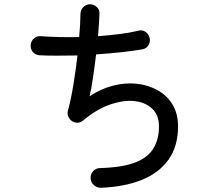

<svg xmlns="http://www.w3.org/2000/svg" viewBox="-20 -833 1040 907"><path d="M456 54Q437 54 423 41Q409 28 408 9Q407 -11 420.5 -25Q434 -39 453 -39Q557 -42 617.5 -65Q678 -88 704.5 -131.5Q731 -175 731 -236Q731 -289 699 -319.5Q667 -350 615 -355.5Q563 -361 499.5 -339Q436 -317 373 -264Q348 -244 320 -261Q308 -269 302.5 -283Q297 -297 301 -311Q315 -361 326.5 -431.5Q338 -502 346 -571Q294 -570 247.5 -570Q201 -570 165 -572Q146 -574 134.5 -588.5Q123 -603 125 -621Q127 -640 141 -652Q155 -664 174 -662Q213 -659 259 -658Q305 -657 354 -658Q357 -690 358.5 -718.5Q360 -747 360 -766Q360 -785 372.5 -798.5Q385 -812 404 -813Q422 -813 436.5 -800.5Q451 -788 450 -769Q449 -750 447.5 -722Q446 -694 443 -662Q495 -666 544 -672Q593 -678 634 -688Q652 -693 667.5 -682.5Q683 -672 687 -653Q691 -635 681 -619Q671 -603 652 -600Q607 -592 550 -586Q493 -580 434 -576Q427 -518 419 -464Q411 -410 403 -378Q455 -413 512.5 -428Q570 -443 624.5 -437.5Q679 -432 723.5 -407.5Q768 -383 794.5 -340Q821 -297 821 -236Q821 -141 775.5 -78Q730 -15 648 17.5Q566 50 456 54Z"/></svg>

Font: Zen Maru Gothic Medium
Style: Regular
Weight: 500
Designer: Yoshimichi Ohira
Foundry: Positype
Version: Version 1.001